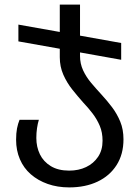

<svg xmlns="http://www.w3.org/2000/svg" viewBox="-20 -565 607 835"><path d="M328 -322Q328 -288 341.5 -259Q355 -230 376.5 -204.5Q398 -179 422 -153Q446 -127 467.5 -98.5Q489 -70 503 -36Q517 -2 517 41Q517 106 487 153Q457 200 404 225Q351 250 281 250Q230 250 187.5 235Q145 220 114 193Q83 166 66.5 127.5Q50 89 50 43Q50 14 54 -6.5Q58 -27 65 -44H149Q144 -28 141 -7.5Q138 13 138 35Q138 74 153.5 106Q169 138 201 157.5Q233 177 281 177Q322 177 354.5 161.5Q387 146 406.5 117Q426 88 426 47Q426 11 414 -17.5Q402 -46 383 -71Q364 -96 342 -119Q318 -146 294.5 -175.5Q271 -205 255.5 -240Q240 -275 240 -316V-353L60 -385V-458L240 -426V-545H328V-410L507 -378V-305L328 -337Z"/></svg>

Font: Noto Sans Georgian
Style: Regular
Weight: 400
Designer: Monotype Design Team, Akaki Razmadze
Foundry: Google LLC
Version: Version 2.002